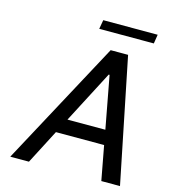

<svg xmlns="http://www.w3.org/2000/svg" viewBox="-123 -945 923 1043"><g transform="rotate(15 339.0 -423.5)"><path d="M508 -193H237L137 0H32L409 -700H507L649 0H544ZM493 -275 438 -569H433L280 -275ZM328 -847H634L626 -796H319Z"/></g></svg>

Font: Be Vietnam Medium
Style: Italic
Weight: 500
Italic angle: -9.444°
Designer: Gabriel Lam
Foundry: TypeRant
Version: Version 3.000